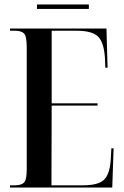

<svg xmlns="http://www.w3.org/2000/svg" viewBox="-20 -842 558 862"><path d="M25 0H484L490 -176H480L477 -122Q472 -58 446 -34Q420 -10 352 -10H211L212 -368H418V-378H212V-704H324Q392 -704 419 -679Q446 -654 451 -584L453 -538H463L458 -714H25V-704H47Q76 -704 88 -691.5Q100 -679 100 -630V-81Q100 -34 87.5 -22Q75 -10 47 -10H25ZM146 -802V-822H379V-802Z"/></svg>

Font: Noto Serif Display Condensed Semi
Style: Regular
Weight: 600
Width: 3
Designer: Monotype Design Team
Foundry: Monotype Imaging Inc.
Version: Version 1.900